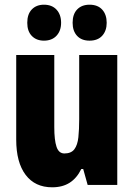

<svg xmlns="http://www.w3.org/2000/svg" viewBox="-20 -787 569 817"><path d="M479 -553V0H353L334 -68H326Q307 -29 276.5 -9.5Q246 10 202 10Q129 10 89 -43Q49 -96 49 -193V-553H211V-246Q211 -191 220.5 -162.5Q230 -134 254 -134Q283 -134 296.5 -152Q310 -170 313.5 -203Q317 -236 317 -280V-553ZM96 -690Q96 -727 115.5 -747Q135 -767 167 -767Q201 -767 220.5 -746Q240 -725 240 -690Q240 -656 220.5 -635Q201 -614 167 -614Q135 -614 115.5 -634Q96 -654 96 -690ZM289 -690Q289 -727 308.5 -747Q328 -767 361 -767Q396 -767 415 -746Q434 -725 434 -690Q434 -656 415 -635Q396 -614 361 -614Q327 -614 308 -634.5Q289 -655 289 -690Z"/></svg>

Font: Noto Sans Gurmukhi ExtraCondensed Black
Style: Regular
Weight: 900
Width: 2
Designer: Jelle Bosma - Monotype Design Team
Foundry: Monotype Imaging Inc.
Version: Version 2.004; ttfautohint (v1.8.4.7-5d5b)